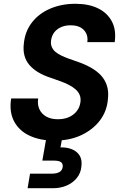

<svg xmlns="http://www.w3.org/2000/svg" viewBox="-20 -732 649 1016"><path d="M268 12Q192 12 136.5 -14Q81 -40 54.5 -90Q28 -140 39 -211H182Q177 -179 188.5 -154Q200 -129 225 -115Q250 -101 286 -101Q320 -101 345.5 -112.5Q371 -124 387 -145Q403 -166 406 -194Q408 -215 401 -231Q394 -247 379.5 -259.5Q365 -272 345 -282.5Q325 -293 300 -302Q275 -311 249 -320Q172 -345 135 -389Q98 -433 106 -500Q112 -565 148.5 -612.5Q185 -660 245 -686Q305 -712 379 -712Q449 -712 498.5 -688Q548 -664 572 -618.5Q596 -573 587 -509H442Q446 -534 436.5 -554.5Q427 -575 406.5 -586.5Q386 -598 356 -598Q328 -599 304.5 -589Q281 -579 267 -560.5Q253 -542 250 -516Q248 -497 254.5 -482.5Q261 -468 273.5 -457.5Q286 -447 304.5 -438Q323 -429 345.5 -421Q368 -413 394 -404Q429 -392 459.5 -375Q490 -358 512 -335.5Q534 -313 545 -281Q556 -249 551 -207Q546 -144 509 -95Q472 -46 410.5 -17Q349 12 268 12ZM126 264 139 187H253Q280 187 295 178Q310 169 312 150Q313 133 302 125.5Q291 118 266 118H204L226 -7H310L300 48Q332 47 358.5 57Q385 67 400 89Q415 111 411 147Q408 184 386 210.5Q364 237 331.5 250.5Q299 264 261 264Z"/></svg>

Font: DM Sans 12pt
Style: Bold Italic
Weight: 700
Italic angle: -10°
Version: Version 4.004;gftools[0.9.30]